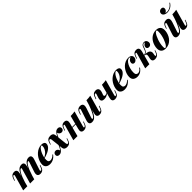

<svg xmlns="http://www.w3.org/2000/svg" viewBox="614 -3031 5230 5230"><g transform="rotate(-45 3229.0 -415.5)"><path d="M168 0H9L131 -433Q135 -448 135.5 -458Q136 -468 132.5 -473.5Q129 -479 119 -479Q104 -479 90 -463Q76 -447 61 -408L40 -352H21L49 -429Q63 -468 84.5 -490.5Q106 -513 133 -522.5Q160 -532 188 -532Q224 -532 243 -519.5Q262 -507 270 -486.5Q278 -466 276.5 -441Q275 -416 269 -392ZM396 -416Q401 -431 403.5 -443Q406 -455 403.5 -461.5Q401 -468 391 -468Q370 -468 346.5 -442.5Q323 -417 297.5 -371Q272 -325 247 -260.5Q222 -196 198 -118L194 -156Q235 -293 274.5 -375.5Q314 -458 362 -495Q410 -532 473 -532Q505 -532 523.5 -520.5Q542 -509 549.5 -489Q557 -469 555 -441.5Q553 -414 544 -381L435 0H275ZM668 -416Q677 -441 676.5 -454.5Q676 -468 665 -468Q649 -468 627.5 -448.5Q606 -429 580 -387Q554 -345 526 -277.5Q498 -210 468 -113L464 -142Q498 -260 530.5 -335.5Q563 -411 597 -454Q631 -497 668 -514.5Q705 -532 745 -532Q789 -532 809.5 -512.5Q830 -493 831 -459Q832 -425 817 -381L719 -85Q709 -56 715.5 -47.5Q722 -39 732 -39Q743 -39 757.5 -51.5Q772 -64 789 -110L809 -162H828L803 -89Q789 -47 766 -25Q743 -3 716.5 5.5Q690 14 664 14Q633 14 611 4Q589 -6 577 -25Q565 -46 565.5 -77.5Q566 -109 581 -152Z M1017 -213Q1054 -229 1088 -249.5Q1122 -270 1148 -294Q1187 -331 1212 -379.5Q1237 -428 1237 -484Q1237 -501 1233 -507Q1229 -513 1221 -513Q1200 -513 1175 -490.5Q1150 -468 1126 -430.5Q1102 -393 1082.5 -345.5Q1063 -298 1051 -247.5Q1039 -197 1039 -149Q1039 -92 1061.5 -72Q1084 -52 1120 -52Q1143 -52 1183 -68.5Q1223 -85 1262 -128L1278 -120Q1257 -87 1222 -56Q1187 -25 1140 -5.5Q1093 14 1036 14Q990 14 952.5 -2Q915 -18 893 -49.5Q871 -81 871 -127Q871 -183 889 -240Q907 -297 940 -349.5Q973 -402 1019.5 -443Q1066 -484 1122 -508Q1178 -532 1243 -532Q1291 -532 1324 -511.5Q1357 -491 1357 -448Q1357 -410 1336 -376.5Q1315 -343 1279.5 -315Q1244 -287 1199.5 -265Q1155 -243 1108 -227Q1061 -211 1016 -202Z M1735 -86Q1740 -60 1748 -50Q1756 -40 1769 -40Q1783 -40 1797 -56Q1811 -72 1828 -124L1841 -161H1860L1835 -88Q1821 -45 1797.5 -23Q1774 -1 1746.5 6.5Q1719 14 1694 14Q1646 14 1613 -7Q1580 -28 1574 -86L1534 -432Q1530 -458 1521 -465Q1512 -472 1499 -472Q1490 -472 1481 -467Q1472 -462 1463 -445.5Q1454 -429 1441 -394L1428 -357H1409L1434 -430Q1448 -473 1472 -495Q1496 -517 1524.5 -524.5Q1553 -532 1579 -532Q1630 -532 1660.5 -509.5Q1691 -487 1698 -421ZM1772 -458Q1749 -430 1731.5 -395.5Q1714 -361 1701.5 -326.5Q1689 -292 1681 -263Q1681 -263 1671 -263.5Q1661 -264 1661 -264Q1664 -274 1671 -297Q1678 -320 1689.5 -350Q1701 -380 1718 -411.5Q1735 -443 1756 -471Q1783 -507 1812 -519.5Q1841 -532 1869 -532Q1905 -532 1928.5 -512.5Q1952 -493 1952 -457Q1952 -422 1929 -399Q1906 -376 1869 -376Q1840 -376 1812.5 -394.5Q1785 -413 1772 -458ZM1490 -60Q1525 -103 1548.5 -157.5Q1572 -212 1585 -255Q1585 -255 1594.5 -254Q1604 -253 1604 -253Q1597 -226 1583.5 -189.5Q1570 -153 1551 -116Q1532 -79 1507 -47Q1478 -12 1449 1Q1420 14 1393 14Q1354 14 1332 -5Q1310 -24 1310 -57Q1310 -96 1335 -119Q1360 -142 1394 -142Q1431 -142 1454.5 -119.5Q1478 -97 1490 -60Z M2082 -279H2352V-259H2082ZM2100 0H1941L2063 -433Q2067 -448 2068.5 -458Q2070 -468 2066.5 -473.5Q2063 -479 2053 -479Q2036 -479 2022 -463.5Q2008 -448 1993 -408L1972 -352H1953L1981 -429Q1994 -465 2013 -488Q2032 -511 2057.5 -521.5Q2083 -532 2114 -532Q2152 -532 2172.5 -519.5Q2193 -507 2201.5 -486Q2210 -465 2209 -440.5Q2208 -416 2202 -392ZM2393 -85Q2386 -61 2387.5 -50Q2389 -39 2403 -39Q2419 -39 2433.5 -54.5Q2448 -70 2463 -110L2484 -166H2503L2475 -89Q2462 -51 2440 -28Q2418 -5 2391.5 4.5Q2365 14 2337 14Q2305 14 2285 4Q2265 -6 2255 -23Q2244 -42 2245 -68.5Q2246 -95 2254 -126L2356 -518Q2402 -519 2443 -522Q2484 -525 2519 -532Z M2933 -352Q2895 -239 2861 -167Q2827 -95 2794.5 -56Q2762 -17 2728 -1.5Q2694 14 2654 14Q2614 14 2590.5 -3.5Q2567 -21 2563.5 -54.5Q2560 -88 2576 -137L2673 -433Q2683 -462 2676 -470.5Q2669 -479 2660 -479Q2649 -479 2634 -466.5Q2619 -454 2602 -408L2583 -356H2564L2589 -429Q2604 -471 2626.5 -493Q2649 -515 2675.5 -523.5Q2702 -532 2727 -532Q2772 -532 2796.5 -513Q2821 -494 2825 -457.5Q2829 -421 2811 -366L2723 -102Q2703 -42 2729 -42Q2747 -42 2770 -68Q2793 -94 2818.5 -139.5Q2844 -185 2869.5 -245Q2895 -305 2918.5 -372Q2942 -439 2960 -508ZM2999 -85Q2992 -61 2993.5 -50Q2995 -39 3009 -39Q3025 -39 3039.5 -54.5Q3054 -70 3069 -110L3090 -166H3109L3081 -89Q3068 -51 3046 -28Q3024 -5 2997.5 4.5Q2971 14 2943 14Q2911 14 2891 4Q2871 -6 2861 -23Q2850 -42 2851 -68.5Q2852 -95 2860 -126L2962 -518Q3008 -519 3049 -522Q3090 -525 3125 -532Z M3512 -277Q3493 -254 3465.5 -235Q3438 -216 3403.5 -205Q3369 -194 3330 -194Q3283 -194 3258 -211Q3233 -228 3229.5 -261.5Q3226 -295 3242 -345L3271 -433Q3281 -462 3274.5 -470.5Q3268 -479 3259 -479Q3248 -479 3233 -466.5Q3218 -454 3201 -408L3181 -356H3162L3187 -429Q3202 -471 3224.5 -493Q3247 -515 3273.5 -523.5Q3300 -532 3324 -532Q3370 -532 3395.5 -512.5Q3421 -493 3424.5 -455.5Q3428 -418 3410 -366L3389 -310Q3377 -274 3387.5 -262Q3398 -250 3424 -250Q3442 -250 3464.5 -259Q3487 -268 3508 -288ZM3598 -85Q3591 -61 3592 -50Q3593 -39 3608 -39Q3624 -39 3638.5 -54.5Q3653 -70 3667 -110L3688 -166H3707L3680 -89Q3660 -32 3622 -9Q3584 14 3542 14Q3510 14 3489 4Q3468 -6 3458 -23Q3447 -42 3447.5 -68.5Q3448 -95 3456 -126L3560 -518Q3607 -519 3647.5 -522Q3688 -525 3723 -532Z M3892 -213Q3929 -229 3963 -249.5Q3997 -270 4023 -294Q4062 -331 4087 -379.5Q4112 -428 4112 -484Q4112 -501 4108 -507Q4104 -513 4096 -513Q4075 -513 4050 -490.5Q4025 -468 4001 -430.5Q3977 -393 3957.5 -345.5Q3938 -298 3926 -247.5Q3914 -197 3914 -149Q3914 -92 3936.5 -72Q3959 -52 3995 -52Q4018 -52 4058 -68.5Q4098 -85 4137 -128L4153 -120Q4132 -87 4097 -56Q4062 -25 4015 -5.5Q3968 14 3911 14Q3865 14 3827.5 -2Q3790 -18 3768 -49.5Q3746 -81 3746 -127Q3746 -183 3764 -240Q3782 -297 3815 -349.5Q3848 -402 3894.5 -443Q3941 -484 3997 -508Q4053 -532 4118 -532Q4166 -532 4199 -511.5Q4232 -491 4232 -448Q4232 -410 4211 -376.5Q4190 -343 4154.5 -315Q4119 -287 4074.5 -265Q4030 -243 3983 -227Q3936 -211 3891 -202Z M4599 -512Q4562 -512 4526.5 -480.5Q4491 -449 4463 -396.5Q4435 -344 4418.5 -278.5Q4402 -213 4402 -145Q4402 -91 4423.5 -67.5Q4445 -44 4480 -44Q4511 -44 4542.5 -62Q4574 -80 4606 -128L4626 -120Q4606 -87 4574.5 -56Q4543 -25 4500.5 -5.5Q4458 14 4403 14Q4330 14 4282 -24Q4234 -62 4234 -142Q4234 -193 4250 -247Q4266 -301 4296.5 -352Q4327 -403 4370 -443.5Q4413 -484 4468 -508Q4523 -532 4588 -532Q4647 -532 4680.5 -502.5Q4714 -473 4714 -432Q4714 -402 4699.5 -374.5Q4685 -347 4660.5 -329Q4636 -311 4606 -311Q4581 -311 4562 -327.5Q4543 -344 4543 -375Q4543 -420 4572.5 -453Q4602 -486 4640 -496Q4632 -504 4622.5 -508Q4613 -512 4599 -512Z M5144 -81Q5140 -57 5143 -48Q5146 -39 5158 -39Q5169 -39 5183.5 -52Q5198 -65 5215 -110L5234 -162H5253L5228 -89Q5214 -49 5189.5 -26.5Q5165 -4 5135.5 5Q5106 14 5079 14Q5024 14 5000.5 -16.5Q4977 -47 4991 -108L5003 -164Q5015 -216 4999 -239Q4983 -262 4925 -268V-272Q4973 -275 5017 -271.5Q5061 -268 5095 -253Q5129 -238 5145.5 -208Q5162 -178 5153 -129ZM5177 -513Q5163 -513 5152.5 -509Q5142 -505 5133 -497Q5114 -481 5103.5 -453Q5093 -425 5082.5 -393Q5072 -361 5055.5 -332.5Q5039 -304 5011 -286Q4983 -268 4937 -269L4927 -268L4929 -279Q4974 -282 5000.5 -300.5Q5027 -319 5041.5 -347Q5056 -375 5065.5 -406Q5075 -437 5086 -464Q5097 -491 5118 -509Q5133 -522 5150.5 -527Q5168 -532 5181 -532Q5234 -532 5259.5 -501.5Q5285 -471 5285 -429Q5284 -401 5272 -379.5Q5260 -358 5239.5 -346.5Q5219 -335 5192 -335Q5157 -335 5138 -354.5Q5119 -374 5120 -399Q5120 -435 5143.5 -461.5Q5167 -488 5197 -502Q5194 -507 5188.5 -510Q5183 -513 5177 -513ZM4869 0H4710L4834 -433Q4839 -448 4840.5 -458Q4842 -468 4838.5 -473.5Q4835 -479 4825 -479Q4808 -479 4794 -463.5Q4780 -448 4765 -408L4743 -352H4724L4752 -429Q4766 -465 4785 -488Q4804 -511 4830 -521.5Q4856 -532 4887 -532Q4924 -532 4945 -519.5Q4966 -507 4974 -486Q4982 -465 4981 -440.5Q4980 -416 4974 -392Z M5648 -512Q5628 -512 5603.5 -484Q5579 -456 5555 -409Q5531 -362 5511 -304Q5491 -246 5479 -185Q5467 -124 5467 -68Q5467 -34 5473.5 -20Q5480 -6 5494 -6Q5513 -6 5537 -32.5Q5561 -59 5584.5 -104.5Q5608 -150 5628 -207.5Q5648 -265 5660.5 -327Q5673 -389 5673 -448Q5673 -488 5666 -500Q5659 -512 5648 -512ZM5317 -153Q5317 -200 5330 -252Q5343 -304 5369 -353.5Q5395 -403 5435.5 -443.5Q5476 -484 5530 -508Q5584 -532 5653 -532Q5735 -532 5779 -489Q5823 -446 5823 -365Q5823 -318 5810 -266Q5797 -214 5771 -164.5Q5745 -115 5704.5 -74.5Q5664 -34 5610 -10Q5556 14 5487 14Q5405 14 5361 -29Q5317 -72 5317 -153Z M6243 -352Q6205 -239 6171 -167Q6137 -95 6104.5 -56Q6072 -17 6038 -1.5Q6004 14 5964 14Q5924 14 5900.5 -3.5Q5877 -21 5873.5 -54.5Q5870 -88 5886 -137L5983 -433Q5993 -462 5986 -470.5Q5979 -479 5970 -479Q5959 -479 5944 -466.5Q5929 -454 5912 -408L5893 -356H5874L5899 -429Q5914 -471 5936.5 -493Q5959 -515 5985.5 -523.5Q6012 -532 6037 -532Q6082 -532 6106.5 -513Q6131 -494 6135 -457.5Q6139 -421 6121 -366L6033 -102Q6013 -42 6039 -42Q6057 -42 6080 -68Q6103 -94 6128.5 -139.5Q6154 -185 6179.5 -245Q6205 -305 6228.5 -372Q6252 -439 6270 -508ZM6309 -85Q6302 -61 6303.5 -50Q6305 -39 6319 -39Q6335 -39 6349.5 -54.5Q6364 -70 6379 -110L6400 -166H6419L6391 -89Q6378 -51 6356 -28Q6334 -5 6307.5 4.5Q6281 14 6253 14Q6221 14 6201 4Q6181 -6 6171 -23Q6160 -42 6161 -68.5Q6162 -95 6170 -126L6272 -518Q6318 -519 6359 -522Q6400 -525 6435 -532ZM6165 -679Q6176 -674 6191.5 -671.5Q6207 -669 6225 -669Q6268 -670 6307.5 -686Q6347 -702 6380 -730.5Q6413 -759 6438 -798L6454 -789Q6407 -713 6343 -680Q6279 -647 6220 -647Q6175 -647 6141 -659.5Q6107 -672 6087.5 -695Q6068 -718 6068 -750Q6068 -790 6096 -817.5Q6124 -845 6169 -845Q6201 -845 6220.5 -829Q6240 -813 6240 -781Q6240 -747 6219 -719Q6198 -691 6165 -679Z"/></g></svg>

Font: Playfair Display ExtraBold
Style: Italic
Weight: 800
Italic angle: -14°
Designer: Claus Eggers Sørensen
Foundry: Claus Eggers Sørensen
Version: Version 1.203